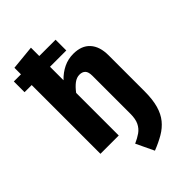

<svg xmlns="http://www.w3.org/2000/svg" viewBox="-293 -876 1201 1201"><g transform="rotate(-45 307.5 -275.0)"><path d="M233.8 -776.9V-703.1H377.9V-608.2H233.8V-488.7Q267.7 -524.1 307.7 -543.3Q347.7 -562.6 393.8 -562.6Q466.7 -562.6 505.1 -520Q543.6 -477.4 543.6 -400V-82.6Q543.6 -8.7 529.2 41.5Q514.9 91.8 487.2 125.6Q459.5 159.5 419.2 183.1Q379 206.7 326.7 227.2L270.3 108.7Q304.1 93.8 329 76.2Q353.8 58.5 367.7 30Q381.5 1.5 381.5 -44.6V-380.5Q381.5 -414.9 367.7 -429Q353.8 -443.1 329.2 -443.1Q303.6 -443.1 280.3 -425.4Q256.9 -407.7 233.8 -376.9V0H71.8V-608.2H8.7V-703.1H71.8V-761Z"/></g></svg>

Font: FiraCode Nerd Font
Style: Bold
Weight: 700
Designer: Carrois Corporate, Edenspiekermann AG, Nikita Prokopov
Foundry: Carrois Corporate, Edenspiekermann AG, Nikita Prokopov
Version: Version 6.002;Nerd Fonts 2.1.0